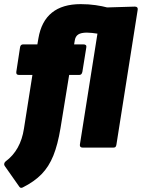

<svg xmlns="http://www.w3.org/2000/svg" viewBox="-40 -715 687 930"><path d="M295 -352 253 -94Q240 -15 218.5 38.5Q197 92 161.5 128.5Q126 165 70 193Q60 198 54 190L-17 89Q-21 84 -19.5 77.5Q-18 71 -13 67Q60 13 76 -92L117 -352H52Q37 -352 39 -367L57 -485Q59 -500 72 -500H141L146 -529Q174 -695 351 -695Q390 -695 423.5 -690Q457 -685 479 -679L613 -683Q629 -683 627 -668L524 -15Q523 -8 520 -4Q517 0 509 0H361Q345 0 347 -15L432 -552Q419 -554 406 -555.5Q393 -557 381 -557Q353 -557 339 -548Q325 -539 322 -518L319 -500H364Q381 -500 378 -485L359 -367Q356 -352 344 -352Z"/></svg>

Font: Sofia Sans ExtraBlack
Style: Italic
Weight: 1000
Italic angle: -9°
Designer: Botio Nikoltchev, Ani Petrova
Foundry: lettersoup
Version: Version 4.100; ttfautohint (v1.8.4.7-5d5b)